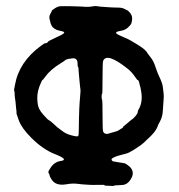

<svg xmlns="http://www.w3.org/2000/svg" viewBox="-20 -588 587 631"><path d="M380 20 364 21Q356 21 356.5 21.5Q357 22 355.5 22.5Q354 23 352 23Q350 23 347 23Q340 23 323 22Q324 22 324 20.5Q324 19 303 19.5Q282 20 276 19.5Q270 19 259.5 18.5Q249 18 234 16Q217 14 196 18Q162 23 149 1Q146 -5 145 -6Q144 -7 143 -12Q142 -17 139.5 -20Q137 -23 144 -33Q157 -56 180 -59Q207 -63 162 -81Q122 -96 83 -135Q51 -167 42 -192Q33 -217 34 -217.5Q35 -218 34 -223Q33 -228 32.5 -237Q32 -246 31 -253Q30 -260 29.5 -264Q29 -268 28.5 -271.5Q28 -275 28 -281Q28 -287 27 -289Q25 -291 29 -308Q42 -384 114 -437Q128 -447 128 -446Q128 -445 132.5 -446.5Q137 -448 137 -450Q138 -453 161.5 -463.5Q185 -474 189 -478Q195 -483 183 -485.5Q171 -488 166 -490Q153 -496 149 -505Q145 -514 145 -516.5Q145 -519 144 -521Q140 -533 145 -541.5Q150 -550 150 -552Q150 -554 160 -560.5Q170 -567 178 -567.5Q186 -568 216 -567.5Q246 -567 247 -566.5Q248 -566 261.5 -565.5Q275 -565 284 -567Q293 -569 300.5 -567.5Q308 -566 319.5 -565.5Q331 -565 333.5 -564.5Q336 -564 340 -564Q344 -564 350 -563.5Q356 -563 368.5 -563Q381 -563 388.5 -559Q396 -555 397 -554.5Q398 -554 399 -554Q400 -554 408 -545Q418 -533 412 -512Q410 -506 400.5 -497.5Q391 -489 378.5 -487Q366 -485 363 -482.5Q360 -480 363 -477.5Q366 -475 372.5 -472Q379 -469 384.5 -466.5Q390 -464 397.5 -461Q405 -458 432.5 -441Q460 -424 464 -414Q465 -412 475 -399.5Q485 -387 491 -368Q497 -349 503 -337Q514 -314 515 -303Q516 -292 517.5 -283Q519 -274 517.5 -257.5Q516 -241 515 -222.5Q514 -204 506 -189.5Q498 -175 497 -170Q491 -154 463 -129Q460 -126 452 -118.5Q444 -111 423.5 -98Q403 -85 395.5 -83.5Q388 -82 386 -81Q384 -80 375 -78Q366 -76 357 -72Q348 -68 347 -66Q346 -64 347.5 -61Q349 -58 353 -57.5Q357 -57 367 -55Q377 -53 383.5 -52.5Q390 -52 393.5 -49.5Q397 -47 397.5 -47Q398 -47 402 -43.5Q406 -40 406.5 -40Q407 -40 410 -36Q421 -22 413 -5Q401 20 380 20ZM234 -387Q230 -399 215 -396Q212 -395 209 -395Q206 -395 200 -393Q194 -391 194 -390Q194 -389 181 -381Q146 -360 128 -335Q121 -325 120 -325.5Q119 -326 115 -317Q102 -289 102.5 -265.5Q103 -242 108.5 -231Q114 -220 122 -211.5Q130 -203 133.5 -199Q137 -195 141.5 -192.5Q146 -190 151.5 -185Q157 -180 161 -176.5Q165 -173 167.5 -170.5Q170 -168 176 -164Q182 -160 184 -158Q196 -148 215.5 -143Q235 -138 237 -141Q239 -144 239 -162Q239 -180 239.5 -197.5Q240 -215 240.5 -229.5Q241 -244 241.5 -247.5Q242 -251 242 -254.5Q242 -258 243.5 -273.5Q245 -289 244.5 -293.5Q244 -298 243.5 -300.5Q243 -303 241.5 -320Q240 -337 239 -347Q238 -357 238 -362Q238 -367 236.5 -368Q235 -369 235 -377Q235 -385 234 -387ZM432 -325Q431 -325 422 -338Q413 -351 401 -361Q331 -417 319 -388Q317 -384 317 -331.5Q317 -279 315.5 -279Q314 -279 314 -270.5Q314 -262 315.5 -260Q317 -258 317 -208.5Q317 -159 319 -155Q325 -145 337 -149Q349 -153 350 -153H351L364 -157Q365 -157 366 -157.5Q367 -158 375 -163Q384 -168 386 -171Q386 -171 383 -170L415 -197Q414 -195 414 -195Q414 -195 422.5 -203.5Q431 -212 433 -220V-222Q432 -222 439 -235Q450 -259 443 -293Q441 -305 439 -309V-310Q436 -326 432 -325Z"/></svg>

Font: TT2020 Style E
Style: Regular
Weight: 400
Version: Version 00.2